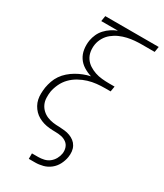

<svg xmlns="http://www.w3.org/2000/svg" viewBox="-231 -824 963 1127"><g transform="rotate(30 250.0 -260.0)"><path d="M164 215V178H207Q225 178 245 173.5Q265 169 281 156.5Q297 144 307 126Q317 108 320 89Q323 69 317 50Q311 31 295.5 19.5Q280 8 260.5 4Q241 0 220.5 0Q200 0 179 -2Q158 -4 139.5 -9.5Q121 -15 104 -24.5Q87 -34 74 -47.5Q61 -61 51.5 -78Q42 -95 38 -114Q34 -133 34.5 -153.5Q35 -174 38 -195Q42 -218 50 -241Q58 -264 72 -284.5Q86 -305 105.5 -322Q125 -339 146.5 -351.5Q168 -364 191 -373Q214 -382 238 -387Q209 -396 184.5 -411.5Q160 -427 144.5 -450.5Q129 -474 124.5 -504Q120 -534 125 -565Q129 -587 138.5 -608Q148 -629 164 -646.5Q180 -664 200 -677Q220 -690 241 -698H128L134 -735H496L490 -698H404Q380 -698 356 -696Q332 -694 307.5 -688.5Q283 -683 259 -672.5Q235 -662 214.5 -645.5Q194 -629 181 -606.5Q168 -584 164 -560Q160 -535 164 -511Q168 -487 181 -468Q194 -449 213.5 -436.5Q233 -424 255 -416.5Q277 -409 302 -406.5Q327 -404 352 -404H388L382 -368H346Q317 -368 288.5 -365Q260 -362 232 -353.5Q204 -345 177 -330Q150 -315 129 -293.5Q108 -272 95 -244.5Q82 -217 77 -189Q74 -168 75 -146Q76 -124 84.5 -105.5Q93 -87 108 -73Q123 -59 142 -51Q161 -43 182.5 -40Q204 -37 225 -37H226Q244 -36 262.5 -34Q281 -32 298 -25.5Q315 -19 328.5 -8.5Q342 2 350.5 17.5Q359 33 361 51.5Q363 70 360 89Q356 115 343 140.5Q330 166 308 183.5Q286 201 259.5 208Q233 215 207 215Z"/></g></svg>

Font: Iosevka Extralight
Style: Italic
Weight: 200
Italic angle: -9°
Monospace: yes
Designer: Belleve Invis
Foundry: Belleve Invis
Version: Version 32.5.0; ttfautohint (v1.8.4)